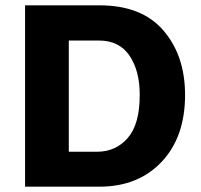

<svg xmlns="http://www.w3.org/2000/svg" viewBox="-20 -700 754 720"><path d="M353 0H74V-680H353Q512 -680 593 -585.5Q674 -491 674 -344Q674 -186 586 -93Q498 0 353 0ZM351 -548H238V-131H344Q414 -131 459 -182.5Q504 -234 504 -344Q504 -435 465.5 -491.5Q427 -548 351 -548Z"/></svg>

Font: Palanquin Dark SemiBold
Style: Regular
Weight: 600
Designer: Pria Ravichandran
Version: Version 1.001